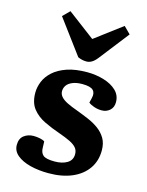

<svg xmlns="http://www.w3.org/2000/svg" viewBox="-122 -878 741 967"><g transform="rotate(15 249.0 -394.5)"><path d="M241 -51Q281 -51 306.5 -66.5Q332 -82 332 -113Q332 -133 320.5 -146.5Q309 -160 286.5 -171Q264 -182 230 -194Q186 -209 146.5 -228Q107 -247 82.5 -278Q58 -309 58 -361Q58 -390 70 -419.5Q82 -449 109 -473.5Q136 -498 179.5 -513Q223 -528 285 -528Q331 -528 372 -515.5Q413 -503 438 -479Q463 -455 463 -419Q463 -392 445.5 -376.5Q428 -361 403 -361Q382 -361 362.5 -368Q343 -375 334 -383L340 -408Q347 -435 333 -449.5Q319 -464 276 -464Q246 -464 225.5 -455.5Q205 -447 195.5 -433.5Q186 -420 186 -403Q186 -387 197.5 -374Q209 -361 231.5 -350Q254 -339 285 -328Q317 -316 347.5 -303Q378 -290 402.5 -272Q427 -254 442 -228.5Q457 -203 457 -166Q457 -111 428.5 -70.5Q400 -30 348.5 -8Q297 14 226 14Q174 14 131 3Q88 -8 62 -29.5Q36 -51 36 -83Q36 -116 57 -132Q78 -148 107 -148Q124 -148 140.5 -144.5Q157 -141 165 -135L166 -104Q166 -77 181 -64Q196 -51 241 -51ZM88 -768 123 -803 265 -696 406 -802 441 -767 321 -613Q307 -595 293.5 -587Q280 -579 266 -579Q254 -579 243 -581.5Q232 -584 221 -589Z"/></g></svg>

Font: Literata
Style: Bold Italic
Weight: 700
Italic angle: -2°
Designer: Latin by Veronika Burian and Jose Scaglione. Greek by Irene Vlachou. Cyrillic by Vera Evstafieva
Foundry: TypeTogether
Version: Version 3.103;gftools[0.9.29]